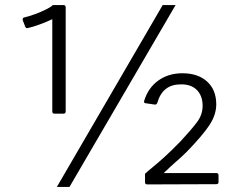

<svg xmlns="http://www.w3.org/2000/svg" viewBox="-20 -810 940 760"><path d="M70 -730Q68 -739 76 -741Q94 -745 118.5 -754Q143 -763 163 -773Q183 -783 189 -790H231Q240 -790 240 -781V-369Q240 -360 231 -360H196Q187 -360 187 -369V-734Q164 -723 136.5 -713Q109 -703 90 -699Q87 -698 84 -699.5Q81 -701 80 -704ZM624 -790H675L255 -70H205ZM554 -122Q562 -130 583.5 -147.5Q605 -165 632.5 -190Q660 -215 687 -243Q690 -246 695 -251Q736 -295 759.5 -326Q783 -357 782 -394Q781 -433 758 -455Q735 -477 695 -476Q624 -476 603 -404Q601 -396 593 -396L559 -401Q547 -401 551 -412Q567 -463 607 -491.5Q647 -520 702 -520Q764 -520 800 -487Q836 -454 836 -397Q836 -356 809.5 -315.5Q783 -275 720 -210Q701 -191 678 -171Q655 -151 628 -125H836Q845 -125 845 -116V-89Q845 -81 836 -81L563 -80Q554 -80 554 -89Z"/></svg>

Font: Gowun Dodum
Style: Regular
Weight: 400
Designer: Yanghee Ryu
Foundry: Yanghee Ryu
Version: Version 2.000